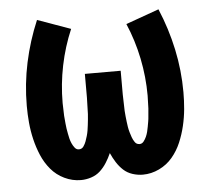

<svg xmlns="http://www.w3.org/2000/svg" viewBox="-44 -575 688 630"><g transform="rotate(-5 300.0 -260.0)"><path d="M198 8Q170 8 144 -4.5Q118 -17 100 -38.5Q82 -60 71 -86Q60 -112 53.5 -139.5Q47 -167 44.5 -194.5Q42 -222 42 -250Q42 -322 57 -392Q72 -462 100 -528L209 -489Q185 -433 172.5 -372Q160 -311 160 -249Q160 -241 160.5 -232.5Q161 -224 161 -215.5Q161 -207 162 -198.5Q163 -190 163.5 -181.5Q164 -173 165.5 -164.5Q167 -156 168.5 -147.5Q170 -139 172 -131Q174 -123 177.5 -115Q181 -107 186.5 -100Q192 -93 200 -93Q210 -93 215.5 -101Q221 -109 224 -117.5Q227 -126 229.5 -134.5Q232 -143 233.5 -152Q235 -161 236 -170Q237 -179 238 -188Q239 -197 239.5 -206Q240 -215 240 -224Q240 -233 240.5 -242Q241 -251 241 -260V-338H359V-260Q359 -251 359.5 -242Q360 -233 360 -224Q360 -215 360.5 -206Q361 -197 362 -188Q363 -179 364 -170Q365 -161 366.5 -152Q368 -143 370.5 -134.5Q373 -126 376 -117.5Q379 -109 384.5 -101Q390 -93 400 -93Q408 -93 413.5 -100Q419 -107 422.5 -115Q426 -123 428 -131Q430 -139 431.5 -147.5Q433 -156 434.5 -164.5Q436 -173 436.5 -181.5Q437 -190 438 -198.5Q439 -207 439 -215.5Q439 -224 439.5 -232.5Q440 -241 440 -249Q440 -311 427.5 -372Q415 -433 391 -489L500 -528Q528 -462 543 -392Q558 -322 558 -250Q558 -222 555.5 -194.5Q553 -167 546.5 -139.5Q540 -112 529 -86Q518 -60 500 -38.5Q482 -17 456 -4.5Q430 8 402 8Q385 8 368 2.5Q351 -3 338.5 -14.5Q326 -26 316.5 -41Q307 -56 300 -72Q293 -56 283.5 -41Q274 -26 261.5 -14.5Q249 -3 232 2.5Q215 8 198 8Z"/></g></svg>

Font: Iosevka Custom Extended
Style: Bold
Weight: 700
Width: 7
Monospace: yes
Designer: Belleve Invis
Foundry: Belleve Invis
Version: Version 11.2.4; ttfautohint (v1.8.4)